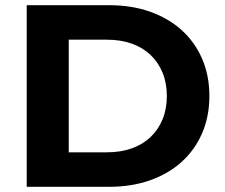

<svg xmlns="http://www.w3.org/2000/svg" viewBox="-20 -720 866 740"><path d="M83 -700H401Q487 -700 558 -675Q629 -650 680 -604Q731 -558 759 -493.5Q787 -429 787 -350Q787 -271 759 -206.5Q731 -142 680 -96Q629 -50 558 -25Q487 0 401 0H83ZM393 -133Q445 -133 487.5 -148Q530 -163 560 -191.5Q590 -220 606.5 -260Q623 -300 623 -350Q623 -400 606.5 -440Q590 -480 560 -508.5Q530 -537 487.5 -552Q445 -567 393 -567H245V-133Z"/></svg>

Font: CMG Sans
Style: Bold
Weight: 700
Designer: Julieta Ulanovsky
Foundry: Julieta Ulanovsky
Version: Version 7.200